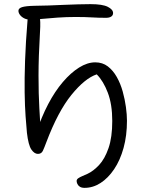

<svg xmlns="http://www.w3.org/2000/svg" viewBox="-20 -730 696 927"><path d="M388 177Q374 177 365.5 171.5Q357 166 353.5 158Q350 150 350 144Q350 136 358 130.5Q366 125 378 120Q390 115 403 109Q431 96 458.5 66.5Q486 37 504 -15Q522 -67 522 -146Q522 -226 500.5 -282.5Q479 -339 447 -371Q390 -352 325 -272Q260 -192 204 -44Q194 -17 187 -2Q180 13 163 13Q146 13 131.5 -8Q117 -29 110 -89Q107 -121 103.5 -169Q100 -217 99 -283.5Q98 -350 101 -437Q104 -524 113 -633Q115 -653 122 -665Q129 -677 142 -677Q164 -677 170.5 -654.5Q177 -632 173 -573Q166 -455 166 -365Q166 -275 170 -207.5Q174 -140 177 -88L156 -91Q180 -165 212.5 -227Q245 -289 283.5 -334Q322 -379 362 -404Q402 -429 440 -429Q475 -429 500.5 -409.5Q526 -390 544 -358Q562 -326 572.5 -288Q583 -250 588 -213Q593 -176 593 -147Q593 -75 576.5 -15.5Q560 44 531 87Q502 130 465.5 153.5Q429 177 388 177ZM127 -635Q110 -635 97 -641.5Q84 -648 76.5 -658Q69 -668 69 -678Q69 -690 86.5 -695.5Q104 -701 145 -702Q178 -702 214 -703.5Q250 -705 286.5 -706.5Q323 -708 356.5 -709Q390 -710 417 -710Q475 -710 500.5 -697Q526 -684 526 -667Q526 -656 517 -650Q508 -644 492 -644Q455 -644 423 -646Q391 -648 344 -648Q301 -648 257.5 -645Q214 -642 179.5 -638.5Q145 -635 127 -635Z"/></svg>

Font: Shantell Sans Light
Style: Regular
Weight: 300
Designer: Stephen Nixon, Anya Danilova, Shantell Martin
Foundry: Arrow Type
Version: Version 1.011;[c5ecc13dd]